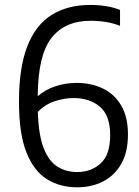

<svg xmlns="http://www.w3.org/2000/svg" viewBox="-20 -770 579 799"><path d="M300.5 9.5Q230 9.5 175.5 -24.2Q121 -58 90 -135.8Q59 -213.5 59 -346.5Q59 -489 93.8 -577.8Q128.5 -666.5 195 -708Q261.5 -749.5 356 -749.5Q388.5 -749.5 420.8 -744.5Q453 -739.5 479.5 -728.5V-662.5Q452 -673.5 420.8 -678.5Q389.5 -683.5 357 -683.5Q250 -683.5 194 -611.8Q138 -540 137 -369.5Q166.5 -396 209.2 -410.5Q252 -425 298.5 -425Q359 -425 407.5 -402Q456 -379 484.2 -331.2Q512.5 -283.5 512.5 -210.5Q512.5 -137.5 485 -88.8Q457.5 -40 409.5 -15.2Q361.5 9.5 300.5 9.5ZM286 -362Q248 -362 207.8 -348.8Q167.5 -335.5 137.5 -304.5Q140.5 -207 162.2 -152.5Q184 -98 219.8 -76Q255.5 -54 301.5 -54Q359 -54 398.8 -90Q438.5 -126 438.5 -207.5Q438.5 -289.5 395.8 -325.8Q353 -362 286 -362Z"/></svg>

Font: Encode Sans SemiCondensed SemiCondensed
Style: Regular
Weight: 400
Width: 4
Designer: Multiple Designers
Foundry: Impallari Type
Version: Version 3.000; ttfautohint (v1.8.3) -l 8 -r 50 -G 200 -x 14 